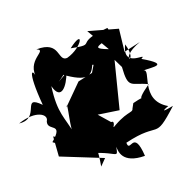

<svg xmlns="http://www.w3.org/2000/svg" viewBox="-136 -880 1089 1066"><g transform="rotate(20 408.0 -347.5)"><path d="M463 -628 390 -738 229 -665 376 -612C229 -560 408 -673 328 -720C176 -569 315 -620 175 -544C205 -679 235 -572 175 -487C132 -447 106 -568 -2 -473C63 -495 -41 -395 61 -319C9 -374 -16 -350 137 -196C0 -209 155 -124 49 -54C110 -156 186 -159 189 -118C211 -62 280 -150 258 -20C291 -14 366 -73 251 -51L319 43L563 -37L559 15C463 -151 459 -87 418 -4C609 -109 639 -45 600 -117C616 -99 663 -38 767 -124C651 -247 688 -106 645 -157C780 -340 789 -214 818 -438C750 -354 794 -428 794 -428C632 -400 637 -596 596 -566C636 -601 728 -651 564 -623C588 -679 485 -528 452 -668C571 -587 438 -560 524 -708ZM176 -346C176 -346 221 -486 147 -389C319 -397 340 -430 319 -499C391 -518 258 -588 323 -520L333 -456L279 -386L265 -228C252 -282 339 -88 357 -105C276 -174 231 -175 146 -310C229 -250 225 -343 199 -409ZM612 -347C624 -322 581 -324 540 -183C641 -250 557 -249 489 -157C562 -103 559 -270 526 -236L442 -249L548 -314L426 -567L478 -544C555 -438 554 -481 650 -505C610 -352 674 -471 606 -377Z"/></g></svg>

Font: Asimov Silicon
Style: Regular
Weight: 400
Designer: Google
Version: Version 2.000980; 2014